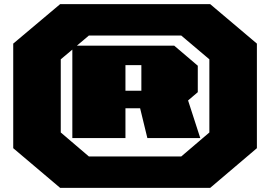

<svg xmlns="http://www.w3.org/2000/svg" viewBox="-20 -757 1307 929"><path d="M271 152 44 -40V-546L271 -737H997L1223 -546V-40L997 152ZM410 0H857L993 -116V-470L857 -585H410L352 -536H823L937 -439V-311L890 -271L949 -89H693L658 -233H587V-89H330V-517L274 -470V-116ZM587 -318H664V-442H587Z"/></svg>

Font: Tomorrow ExtraBold
Style: Regular
Weight: 800
Designer: Tony de Marco, Monica Rizzolli
Foundry: Just in Type
Version: Version 2.002